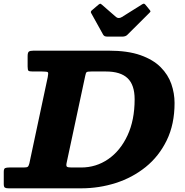

<svg xmlns="http://www.w3.org/2000/svg" viewBox="-68 -1026 1008 1046"><path d="M-47.5 -23.5V-90Q-47.5 -107 -40 -110.2Q-32.5 -113.5 -17 -113.5H60.5Q78.5 -113.5 83.5 -117.8Q88.5 -122 92 -136L192 -605.5Q196.5 -628 192.8 -632.2Q189 -636.5 162 -636.5H111.5Q92 -636.5 87.2 -640.5Q82.5 -644.5 82.5 -664V-720Q82.5 -739.5 89.2 -744.8Q96 -750 114.5 -750H524Q628 -750 697.2 -725.5Q766.5 -701 807.2 -660Q848 -619 865.5 -568.2Q883 -517.5 883 -465Q883 -349 840.5 -261.8Q798 -174.5 725.8 -116.2Q653.5 -58 562.5 -29Q471.5 0 374 0H-20.5Q-35 0 -41.2 -3.8Q-47.5 -7.5 -47.5 -23.5ZM322 -113.5H374Q455.5 -113.5 521.5 -159Q587.5 -204.5 626.5 -288Q665.5 -371.5 665.5 -485Q665.5 -563.5 627 -600Q588.5 -636.5 509.5 -636.5H429.5Q409.5 -636.5 404.5 -633.2Q399.5 -630 396.5 -613.5L295 -139Q291.5 -123 296.2 -118.2Q301 -113.5 322 -113.5ZM494 -837 428.5 -955Q423.5 -963.5 434.5 -971.5L468.5 -1000.5Q476 -1006 478.5 -1005.8Q481 -1005.5 487 -1000.5L564 -933.5Q578 -922 596.5 -933.5L706.5 -1002.5Q714 -1007 717.2 -1005.8Q720.5 -1004.5 725 -999.5L747 -972.5Q752 -966.5 751.8 -963.8Q751.5 -961 744.5 -954.5L625.5 -836Q616 -826.5 597.5 -826.5H519Q507.5 -826.5 502.5 -829Q497.5 -831.5 494 -837Z"/></svg>

Font: Besley* Heavy
Style: Italic
Weight: 800
Italic angle: -13°
Designer: Owen Earl
Foundry: indestructible type*
Version: Version 3.000; ttfautohint (v1.8.3)